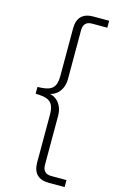

<svg xmlns="http://www.w3.org/2000/svg" viewBox="-134 -756 589 987"><g transform="rotate(15 161.0 -262.5)"><path d="M233 180Q192 180 170.5 158.5Q149 137 149 94V-162Q149 -204 131 -223Q113 -242 70 -244L50 -245V-281L70 -282Q112 -284 130.5 -302.5Q149 -321 149 -364V-619Q149 -662 170.5 -683.5Q192 -705 233 -705H318V-668H237Q214 -668 202.5 -656Q191 -644 191 -621V-361Q191 -332 179.5 -309Q168 -286 148 -273.5Q128 -261 102 -261V-265Q128 -265 148 -252.5Q168 -240 179.5 -217.5Q191 -195 191 -165V96Q191 119 202.5 131Q214 143 237 143H318V180Z"/></g></svg>

Font: Mulish ExtraLight ExtraLight
Style: Regular
Weight: 250
Version: Version 3.603